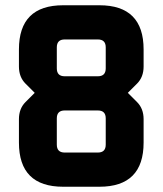

<svg xmlns="http://www.w3.org/2000/svg" viewBox="-20 -710 618 730"><path d="M52 -168V-257Q52 -297 77 -322L112 -357L77 -392Q52 -417 52 -457V-522Q52 -690 220 -690H358Q526 -690 526 -522V-457Q526 -417 501 -392L466 -357L501 -322Q526 -297 526 -257V-168Q526 0 358 0H220Q52 0 52 -168ZM196 -160Q196 -130 226 -130H352Q382 -130 382 -160V-260Q382 -290 352 -290H226Q196 -290 196 -260ZM196 -450Q196 -420 226 -420H352Q382 -420 382 -450V-530Q382 -560 352 -560H226Q196 -560 196 -530Z"/></svg>

Font: Oxanium
Style: Bold
Weight: 700
Designer: Severin Meyer
Version: Version 2.000